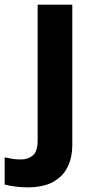

<svg xmlns="http://www.w3.org/2000/svg" viewBox="-84 -566 409 826"><path d="M34 240Q9 240 -18.5 236.5Q-46 233 -64 228V111Q-46 115 -30 117.5Q-14 120 6 120Q36 120 57 103Q78 86 78 37V-546H227V59Q227 109 208 150Q189 191 146.5 215.5Q104 240 34 240Z"/></svg>

Font: Noto Sans Gunjala Gondi
Style: Regular
Weight: 400
Designer: Ek Type
Foundry: Ek Type
Version: Version 1.004